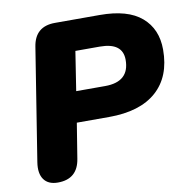

<svg xmlns="http://www.w3.org/2000/svg" viewBox="-80 -783 850 869"><g transform="rotate(-10 345.0 -348.0)"><path d="M117 9Q73 9 53 -19Q33 -47 41 -98L123 -614Q137 -705 229 -705H435Q563 -705 626.5 -650.5Q690 -596 690 -501Q690 -377 614.5 -310Q539 -243 396 -243H248L222 -82Q208 9 117 9ZM270 -384H403Q515 -384 515 -485Q515 -564 410 -564H298Z"/></g></svg>

Font: Nunito Black
Style: Italic
Weight: 900
Italic angle: -9°
Designer: Vernon Adams
Foundry: Vernon Adams
Version: Version 3.601; ttfautohint (v1.8.2.53-6de2)